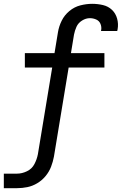

<svg xmlns="http://www.w3.org/2000/svg" viewBox="-30 -779 637 1004"><path d="M-10 205H59Q86 205 113 199.5Q140 194 165 179Q190 164 208.5 141.5Q227 119 237 93Q247 67 252 40L329 -426H516V-501H341L357 -598Q361 -619 370 -639Q379 -659 399 -671.5Q419 -684 440 -684Q457 -684 473 -677Q489 -670 495.5 -654Q502 -638 499 -621L498 -617H583Q584 -621 585 -626Q590 -654 582.5 -681.5Q575 -709 555.5 -727.5Q536 -746 508.5 -752.5Q481 -759 452 -759Q422 -759 390.5 -751Q359 -743 333 -721.5Q307 -700 292.5 -670.5Q278 -641 273 -610L255 -501H100V-426H243L168 28Q163 54 150 79Q137 104 111 116.5Q85 129 59 129H-10Z"/></svg>

Font: Iosevka Sparkle Oblique
Style: Regular
Weight: 400
Italic angle: -9°
Designer: Belleve Invis
Foundry: Belleve Invis
Version: Version 4.5.0; ttfautohint (v1.8.3)